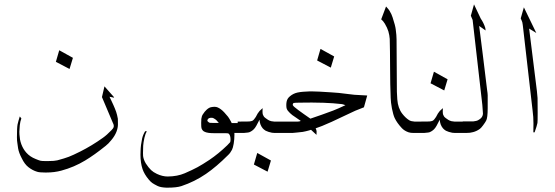

<svg xmlns="http://www.w3.org/2000/svg" viewBox="-20 -617 2574 891"><path d="M318.4 -348.6 302.7 -296.9 239.3 -330.1 254.9 -383.8ZM464.8 -216.3 494.1 -183.1Q500 -175.8 505.4 -170.4Q508.8 -167 509.8 -163.6L488.3 -168Q490.7 -162.6 497.6 -148.2Q504.4 -133.8 506.3 -129.4Q508.3 -125 512.7 -114.5Q517.1 -104 519 -98.1Q521 -92.3 523.2 -83.5Q525.4 -74.7 526.9 -65.9Q527.3 -60.1 527.3 -39.6Q527.3 -23.9 520.5 -5.9Q512.7 14.2 496.6 33.2Q483.4 49.8 470.7 59.6Q418 102.1 375 127.9Q324.2 158.7 264.6 174.8Q232.4 183.6 194.8 183.6H189.9Q163.6 183.6 152.8 180.2Q130.9 173.8 111.8 158.7Q94.2 145 81.1 117.7Q67.4 91.8 64 71.3Q62 56.6 60.5 46.4Q58.6 36.6 58.6 20Q58.6 -24.9 61.5 -39.6Q64.9 -54.7 71.8 -76.7L79.1 -67.4Q73.7 -53.2 71.8 -35.6Q69.8 -12.2 69.8 -5.4Q69.8 2.9 70.3 7.3Q71.3 19 72.8 29.8Q74.7 40.5 79.1 52.7Q87.9 75.7 102.5 91.8Q119.1 110.4 145 120.6Q160.2 127 167 128.7Q173.8 130.4 188.5 130.4H205.1Q232.4 130.4 246.1 127Q280.8 117.7 299.3 110.6Q317.9 103.5 353 85.9Q406.2 59.1 457.5 22.5Q475.6 9.8 497.6 -13.2Q506.3 -22 507.8 -27.8V-35.6Q507.8 -38.6 502.9 -48.8L459.5 -151.4L453.1 -166.5Z M995.6 -46.4Q987.3 -56.2 983.9 -59.6Q979 -64 971.7 -67.9Q966.3 -71.3 956.5 -70.3Q948.7 -69.3 945.8 -65.4Q943.4 -62.5 942.4 -59.1Q941.9 -56.6 943.4 -54.2Q946.3 -50.8 949.7 -48.8Q953.1 -46.9 956.1 -46.9Q963.4 -46.4 976.1 -46.4ZM1067.4 0Q1067.9 1 1067.9 2.9V7.3Q1067.9 29.8 1064.5 49.8Q1061 69.8 1056.6 78.1Q1048.8 93.3 1038.1 103Q984.4 156.7 936 189.9Q883.3 226.1 821.8 246.6Q799.8 253.9 756.8 253.9H752Q724.6 252.9 710.4 245.6Q694.8 237.8 687 232.4Q679.2 227.1 669.9 215.8Q649.9 191.9 641.6 168Q631.8 139.2 631.8 100.1Q631.8 97.7 632.1 92.3Q632.3 86.9 632.3 84Q632.8 57.1 639.6 25.4Q643.6 8.3 653.8 -8.3L661.6 -7.3Q654.8 2 650.1 22.9Q645.5 43.9 644.5 59.1Q643.6 80.6 643.6 92.8Q643.6 104.5 644 106.9Q646.5 125 656.7 141.6Q668.9 160.6 681.2 172.4Q691.4 182.1 708 189.9Q733.9 202.1 758.3 202.1Q803.2 201.7 837.4 187Q873.5 171.4 896.5 158.9Q919.4 146.5 951.7 125Q993.7 96.7 1034.7 57.1Q1045.4 46.4 1047.9 43Q1048.8 41.5 1049.3 38.1Q1049.8 34.7 1049.8 31.7Q1049.8 28.8 1049.6 25.6Q1049.3 22.5 1049.3 22Q1047.9 9.3 1041 2.9Q1039.1 1 1022.5 1H1000.5H971.2Q957.5 1 947.3 -0.5Q935.5 -2 926.8 -6.8Q918.5 -11.7 915 -22.5Q913.6 -26.9 913.6 -46.9Q913.6 -51.8 914.1 -58.1V-64.5Q916 -78.6 921.4 -86.4Q929.7 -99.6 939 -107.9Q949.7 -117.7 959.5 -119.6Q978.5 -123.5 989.7 -118.7Q1004.9 -112.3 1020.5 -95.7Q1032.7 -82.5 1038.1 -75.4Q1043.5 -68.4 1051.3 -53.7Q1051.8 -52.7 1052.5 -51.5Q1053.2 -50.3 1053.5 -49.6Q1053.7 -48.8 1054.2 -47.9Q1054.7 -46.9 1055.2 -45.9H1097.7V0Z M1310.1 -52.7V0H1254.9Q1247.1 0 1242.2 -1Q1242.2 -1 1226.6 -4.9Q1214.4 -9.3 1212.9 -10.3Q1203.6 -16.1 1198.7 -22Q1192.4 -29.8 1188.5 -40Q1185.5 -48.3 1184.1 -61.5Q1182.1 -58.6 1179.2 -51.8Q1174.3 -41.5 1169.4 -33.2Q1163.1 -22 1157.2 -16.6Q1152.3 -11.7 1145 -7.3Q1137.2 -2.4 1130.9 -2Q1118.7 -0.5 1111.3 0H1083V-52.7Q1114.7 -52.7 1132.8 -53.2Q1138.7 -53.2 1145 -54.7Q1150.4 -55.7 1153.8 -58.1Q1154.3 -58.6 1155.5 -59.8Q1156.7 -61 1157.7 -61.8Q1158.7 -62.5 1159.2 -63.5Q1165.5 -72.3 1167 -74.2Q1168.9 -77.6 1171.4 -82.3Q1173.8 -86.9 1175.8 -90.3Q1181.6 -99.1 1184.6 -102.1Q1186 -104 1198.7 -115.2Q1198.2 -108.4 1198.2 -100.6Q1198.2 -90.3 1199.7 -85.9Q1203.1 -77.6 1206.1 -74.2Q1209.5 -70.3 1223.6 -61Q1230.5 -56.6 1238.3 -54.7Q1242.7 -53.7 1252.9 -52.7ZM1237.3 127.9 1221.7 179.7 1158.2 146.5 1173.8 92.8Z M1420.4 -66.4Q1474.6 -84.5 1526.4 -104Q1547.9 -112.3 1583 -128.9Q1580.6 -129.4 1575.9 -131.3Q1571.3 -133.3 1567.4 -133.8Q1525.4 -138.7 1481 -140.1Q1439 -141.1 1427.2 -141.1Q1419.4 -141.1 1402.1 -140.9Q1384.8 -140.6 1373.5 -140.6Q1349.1 -140.6 1343.3 -139.2Q1340.8 -138.7 1339.4 -135Q1337.9 -131.3 1338.9 -128.9Q1341.3 -124.5 1346.7 -120.1Q1360.4 -108.4 1389.6 -87.9Q1410.2 -72.8 1420.4 -66.4ZM1423.3 -14.6Q1421.4 -13.7 1414.1 -11.7Q1398.4 -7.3 1384.8 -4.9Q1374.5 -3.4 1358.2 -2Q1341.8 -0.5 1336.9 0H1284.7V-52.7H1360.4Q1369.6 -52.7 1376 -55.7Q1369.6 -60.1 1361.3 -65.9Q1356.9 -69.3 1349.6 -74Q1342.3 -78.6 1336.7 -82.8Q1331.1 -86.9 1325.7 -92.3Q1314 -103 1310.5 -112.8Q1308.6 -118.2 1308.6 -129.4Q1308.6 -137.7 1310.1 -145.5Q1313 -160.2 1325.7 -170.4Q1340.8 -183.1 1360.4 -187.5Q1380.9 -191.9 1417 -192.9H1426.8Q1452.1 -192.9 1516.1 -188.5Q1535.6 -187.5 1552.2 -185.8Q1568.8 -184.1 1588.6 -181.4Q1608.4 -178.7 1624.5 -177.2Q1635.7 -176.3 1654.3 -175.5Q1672.9 -174.8 1684.1 -173.8L1668.9 -119.1Q1637.7 -106.9 1628.4 -103Q1606.4 -93.3 1573.2 -77.1Q1540 -61 1519.5 -51.8Q1467.3 -28.3 1444.8 -21.5Q1448.7 -14.2 1449.2 -7.8Q1449.7 -4.9 1448.7 8.8ZM1530.8 -355 1515.1 -303.2 1451.7 -336.4 1467.3 -390.1Z M1948.7 0H1899.4Q1885.3 0 1876.5 -2.9Q1857.4 -9.3 1845.2 -22Q1822.3 -46.4 1811.5 -69.3Q1804.7 -84 1798.8 -113.8Q1793.5 -142.6 1793 -162.6Q1790.5 -221.2 1790.3 -303.5Q1790 -385.7 1788.6 -436.5Q1787.6 -453.1 1782.2 -471.7Q1777.3 -487.8 1766.1 -506.8Q1757.8 -520.5 1749 -527.3L1771.5 -586.9Q1783.7 -573.7 1787.1 -567.9Q1797.4 -551.3 1801.8 -536.6Q1814.5 -498 1816.4 -481Q1820.3 -452.6 1820.3 -433.6Q1820.3 -332 1821.8 -190.9Q1821.8 -187 1823.7 -155.8Q1826.7 -115.2 1846.7 -89.4Q1861.8 -69.8 1878.9 -59.1Q1887.7 -53.7 1904.3 -52.7H1948.7Z M2146.5 -52.7V0H2091.3Q2083.5 0 2078.6 -1Q2078.6 -1 2063 -4.9Q2050.8 -9.3 2049.3 -10.3Q2040 -16.1 2035.2 -22Q2028.8 -29.8 2024.9 -40Q2022 -48.3 2020.5 -61.5Q2018.6 -58.6 2015.6 -51.8Q2010.7 -41.5 2005.9 -33.2Q1999.5 -22 1993.7 -16.6Q1988.8 -11.7 1981.4 -7.3Q1973.6 -2.4 1967.3 -2Q1955.1 -0.5 1947.8 0H1919.4V-52.7Q1951.2 -52.7 1969.2 -53.2Q1975.1 -53.2 1981.4 -54.7Q1986.8 -55.7 1990.2 -58.1Q1990.7 -58.6 1991.9 -59.8Q1993.2 -61 1994.1 -61.8Q1995.1 -62.5 1995.6 -63.5Q2002 -72.3 2003.4 -74.2Q2005.4 -77.6 2007.8 -82.3Q2010.3 -86.9 2012.2 -90.3Q2018.1 -99.1 2021 -102.1Q2022.5 -104 2035.2 -115.2Q2034.7 -108.4 2034.7 -100.6Q2034.7 -90.3 2036.1 -85.9Q2039.6 -77.6 2042.5 -74.2Q2045.9 -70.3 2060.1 -61Q2066.9 -56.6 2074.7 -54.7Q2079.1 -53.7 2089.4 -52.7ZM2057.1 -249 2041.5 -197.3 1978 -230.5 1993.7 -284.2Z M2218.3 -130.4 2173.3 -524.4 2165 -543.9 2179.7 -596.7 2210.9 -530.8Q2224.6 -510.7 2231.4 -489.3Q2232.9 -484.9 2233.4 -475.6L2203.6 -496.6Q2219.2 -376.5 2240.2 -201.7Q2243.2 -182.6 2243.2 -174.8Q2243.2 -174.8 2243.2 -149.4Q2243.2 -149.4 2243.2 -136.2Q2243.2 -136.2 2243.2 -128.4Q2243.2 -128.4 2243.2 -115.7Q2243.2 -69.3 2235.8 -56.6Q2231 -47.9 2221.9 -35.6Q2212.9 -23.4 2207 -19Q2192.4 -8.3 2175.3 -3.9Q2163.1 -1 2161.1 -1Q2152.3 0 2127.4 0V-53.7H2176.8Q2192.9 -55.7 2197.8 -58.6Q2210 -65.4 2213.9 -70.8Q2220.7 -79.1 2221.2 -89.8Z M2468.8 -463.9 2435.5 -484.4 2471.7 -193.4Q2471.7 -191.9 2472.9 -180.2Q2474.1 -168.5 2474.6 -162.1Q2475.1 -151.4 2475.1 -93.8Q2475.1 -51.3 2474.1 -46.4Q2471.7 -33.2 2460.9 -2.9H2455.1Q2455.1 -11.2 2455.3 -24.7Q2455.6 -38.1 2455.6 -43.5Q2455.6 -50.8 2454.6 -74.2Q2454.6 -78.1 2451.7 -103L2407.2 -490.7Q2406.2 -495.1 2405.8 -502Q2405.3 -508.8 2403.8 -513.7Q2402.8 -517.1 2400.1 -523.4Q2397.5 -529.8 2396.5 -531.7L2411.1 -583Z"/></svg>

Font: LaylaThuluth
Style: Regular
Weight: 400
Version: Version 2.0